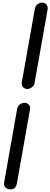

<svg xmlns="http://www.w3.org/2000/svg" viewBox="-20 -1021 385 1470"><path d="M190 -340Q170 -339 156.5 -353.2Q143 -367.5 147 -391.5L246.5 -952Q250.5 -975 267.2 -988Q284 -1001 301.5 -1001Q322 -1001 335.5 -986.5Q349 -972 343.5 -942.5L245 -387Q241 -365.5 224.8 -353Q208.5 -340.5 190 -340ZM58.5 428.5Q33.5 428.5 20.8 413.8Q8 399 11.5 377.5L111 -186.5Q115.5 -209 132.5 -221.5Q149.5 -234 168 -234Q187.5 -234 200.5 -220Q213.5 -206 209.5 -182.5L109 385.5Q106 401 96 414.8Q86 428.5 58.5 428.5Z"/></svg>

Font: Edu AU VIC WA NT Hand Medium
Style: Regular
Weight: 500
Version: Version 1.001